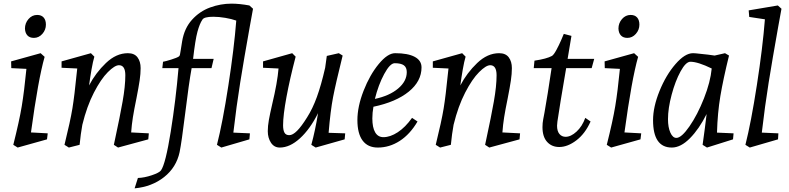

<svg xmlns="http://www.w3.org/2000/svg" viewBox="-20 -800 4330 1054"><path d="M125 -422 42 -426 41 -463 203 -508 225 -488Q190 -366 150 -73L242 -68L238 -35L77 10L53 -5Q86 -136 99.5 -217.5Q113 -299 125 -422ZM117 -643Q117 -673 136.5 -695.5Q156 -718 184 -718Q207 -718 219.5 -704Q232 -690 232 -665Q232 -636 212.5 -614Q193 -592 166 -592Q143 -592 130.5 -605.5Q118 -619 117 -643Z M401 -397 404 -424 318 -428V-463L479 -508L498 -489Q490 -462 482.5 -419Q475 -376 469 -331Q505 -400 561.5 -454Q618 -508 682 -508Q718 -508 735 -485Q752 -462 752 -426Q752 -395 746.5 -358Q741 -321 729 -260Q716 -197 709.5 -156Q703 -115 700 -73L797 -68L794 -35L628 10L605 -5L612 -38Q638 -158 653 -242.5Q668 -327 668 -387Q668 -442 633 -442Q610 -442 572 -404Q534 -366 495.5 -291.5Q457 -217 432 -115Q423 -66 417 -5L358 10L334 -5Q366 -135 377.5 -205Q389 -275 401 -397Z M864 135Q889 99 917 -75.5Q945 -250 960 -426H871L875 -461Q888 -463 920 -473Q952 -483 962 -490Q966 -492 968 -500.5Q970 -509 972 -524L980 -574Q992 -645 1034 -691.5Q1076 -738 1133.5 -759Q1191 -780 1251 -780Q1294 -780 1349 -770L1369 -752L1351 -653Q1319 -474 1298.5 -346Q1278 -218 1261 -72L1352 -68L1349 -35L1195 10L1171 -5Q1202 -126 1233.5 -330Q1265 -534 1277 -687Q1252 -696 1217 -702Q1182 -708 1151 -708Q1100 -708 1091 -692Q1076 -670 1064 -626Q1052 -582 1040 -477H1153L1141 -426H1032Q1017 -344 996 -173Q977 -19 966 35Q948 119 881 172Q814 225 719 234L737 177Q772 176 813.5 162Q855 148 864 135Z M1450 -80Q1450 -108 1456 -141.5Q1462 -175 1474 -227Q1503 -348 1509 -424L1424 -428V-463L1584 -508L1603 -489Q1571 -367 1552.5 -267Q1534 -167 1534 -112Q1534 -86 1541.5 -72Q1549 -58 1568 -58Q1587 -58 1611 -82Q1635 -106 1666 -156Q1696 -203 1719.5 -267.5Q1743 -332 1765 -428L1774 -493L1840 -508L1861 -495Q1823 -342 1808.5 -267Q1794 -192 1784 -71L1875 -68L1872 -35L1713 10L1689 -5Q1710 -81 1726 -179Q1682 -91 1626.5 -40.5Q1571 10 1516 10Q1485 10 1467.5 -16.5Q1450 -43 1450 -80Z M1942 -141Q1942 -215 1976 -302Q2010 -389 2059 -448.5Q2108 -508 2149 -508Q2219 -508 2256.5 -488Q2294 -468 2294 -430Q2294 -354 2224 -297Q2154 -240 2030 -214Q2024 -181 2024 -150Q2024 -100 2039.5 -73.5Q2055 -47 2085 -47Q2122 -47 2163.5 -74Q2205 -101 2242 -153L2272 -133Q2231 -63 2174.5 -26.5Q2118 10 2054 10Q1999 10 1970.5 -28.5Q1942 -67 1942 -141ZM2213 -404Q2213 -430 2197 -441.5Q2181 -453 2147 -453Q2121 -453 2089 -393.5Q2057 -334 2038 -257Q2118 -274 2165.5 -314Q2213 -354 2213 -404Z M2439 -397 2442 -424 2356 -428V-463L2517 -508L2536 -489Q2528 -462 2520.5 -419Q2513 -376 2507 -331Q2543 -400 2599.5 -454Q2656 -508 2720 -508Q2756 -508 2773 -485Q2790 -462 2790 -426Q2790 -395 2784.5 -358Q2779 -321 2767 -260Q2754 -197 2747.5 -156Q2741 -115 2738 -73L2835 -68L2832 -35L2666 10L2643 -5L2650 -38Q2676 -158 2691 -242.5Q2706 -327 2706 -387Q2706 -442 2671 -442Q2648 -442 2610 -404Q2572 -366 2533.5 -291.5Q2495 -217 2470 -115Q2461 -66 2455 -5L2396 10L2372 -5Q2404 -135 2415.5 -205Q2427 -275 2439 -397Z M3050 7Q3009 7 2983.5 -21Q2958 -49 2958 -102Q2958 -125 2962 -145L2969 -182Q2986 -277 3008 -426H2910L2914 -467Q2981 -477 3010 -493Q3020 -499 3034.5 -526Q3049 -553 3060.5 -579.5Q3072 -606 3075 -614L3117 -603L3096 -477H3242L3228 -426H3088L3077 -361Q3057 -246 3040 -133Q3038 -117 3038 -110Q3038 -80 3051 -64.5Q3064 -49 3085 -49Q3114 -49 3145 -77.5Q3176 -106 3193 -153L3222 -133Q3192 -66 3144 -29.5Q3096 7 3050 7Z M3383 -422 3300 -426 3299 -463 3461 -508 3483 -488Q3448 -366 3408 -73L3500 -68L3496 -35L3335 10L3311 -5Q3344 -136 3357.5 -217.5Q3371 -299 3383 -422ZM3375 -643Q3375 -673 3394.5 -695.5Q3414 -718 3442 -718Q3465 -718 3477.5 -704Q3490 -690 3490 -665Q3490 -636 3470.5 -614Q3451 -592 3424 -592Q3401 -592 3388.5 -605.5Q3376 -619 3375 -643Z M3565 -140Q3565 -213 3600.5 -300.5Q3636 -388 3688 -448Q3740 -508 3784 -508Q3796 -508 3820.5 -505Q3845 -502 3867 -500L3903 -495L3960 -508L3982 -495Q3950 -365 3934.5 -272.5Q3919 -180 3916 -72L4007 -68L4004 -35L3861 10L3837 -5Q3840 -24 3849 -93L3859 -174Q3818 -92 3767.5 -41Q3717 10 3668 10Q3565 10 3565 -140ZM3693 -43Q3721 -43 3765 -106.5Q3809 -170 3844.5 -260Q3880 -350 3887 -424Q3811 -461 3770 -461Q3745 -461 3716 -408Q3687 -355 3667 -280Q3647 -205 3647 -146Q3647 -101 3660 -72Q3673 -43 3693 -43Z M4179 -694 4093 -707 4090 -743 4250 -770 4270 -752 4252 -653Q4220 -474 4199.5 -346Q4179 -218 4162 -72L4253 -68L4251 -35L4096 10L4072 -5Q4103 -127 4135 -333.5Q4167 -540 4179 -694Z"/></svg>

Font: Andada Pro
Style: Italic
Weight: 400
Italic angle: -7°
Designer: Carolina Giovagnoli
Foundry: Huerta Tipografica
Version: Version 3.005; ttfautohint (v1.8.4)